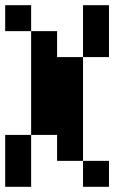

<svg xmlns="http://www.w3.org/2000/svg" viewBox="-20 -620 540 740"><path d="M0 -100H100V100H0ZM0 -500V-600H100V-500ZM100 -100V-500H200V-400H300V0H200V-100ZM300 0H400V100H300ZM300 -400V-600H400V-400Z"/></svg>

Font: GalmuriMono9 Regular
Style: Regular
Weight: 400
Designer: Lee Minseo (quiple)
Version: Version 2.399;hotconv 1.1.1;makeotfexe 2.6.0 DEVELOPMENT